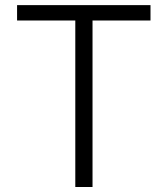

<svg xmlns="http://www.w3.org/2000/svg" viewBox="-20 -748 670 768"><path d="M48.3 -666V-727.5H582V-666H350.1V0H281.2V-666Z"/></svg>

Font: Inter 17pt Light
Style: Regular
Weight: 300
Version: Version 4.001;git-66647c0bb